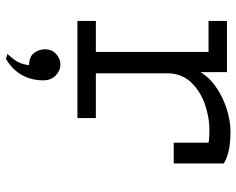

<svg xmlns="http://www.w3.org/2000/svg" viewBox="-96 -468 807 656"><g transform="rotate(90 308.0 -139.5)"><path d="M51 0V-63H157V-448H51V-511H226V-396L220 -410Q238 -445.5 273 -470.8Q308 -496 349.8 -509.5Q391.5 -523 430 -523Q469 -523 496 -516.5Q523 -510 538 -500V-329H467V-479L484 -444Q472 -448 457.5 -449.5Q443 -451 425 -451Q378.5 -451 333.5 -434.8Q288.5 -418.5 259.2 -386.5Q230 -354.5 230 -307V-63H383V0ZM181 244 163 239Q170 233.5 184.5 214.2Q199 195 202 165Q173.5 165 160.8 148.5Q148 132 148 111Q148 87 164.2 72.5Q180.5 58 200 58Q220.5 58 237.2 74Q254 90 254 117Q254 156.5 236.2 189Q218.5 221.5 181 244Z"/></g></svg>

Font: Overpass Mono Light
Style: Regular
Weight: 300
Monospace: yes
Designer: Delve Withrington, Dave Bailey
Foundry: Delve Fonts LLC
Version: Version 4.000